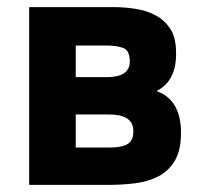

<svg xmlns="http://www.w3.org/2000/svg" viewBox="-20 -520 574 540"><path d="M345 -347Q345 -303 280 -303H193V-392H280Q306 -392 325.5 -385.5Q345 -379 345 -347ZM355 -154Q356 -125 339 -115Q323 -105 287 -105H193V-198H287Q353 -198 355 -154ZM284 0Q323 0 359.5 -4.5Q396 -9 424.5 -23.5Q453 -38 470.5 -66Q488 -94 489 -141Q491 -239 420 -264Q479 -293 475 -379Q474 -417 458 -440.5Q442 -464 417.5 -477Q393 -490 362 -495Q331 -500 299 -500H62V0Z"/></svg>

Font: Titillium Web[RUS by Daymarius]
Style: Bold
Weight: 700
Designer: Cyrillization by Daymarius
Foundry: Cyrillization by Daymarius
Version: Version 1.002 September 11, 2018